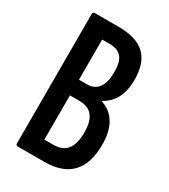

<svg xmlns="http://www.w3.org/2000/svg" viewBox="-165 -736 719 816"><g transform="rotate(30 194.5 -327.5)"><path d="M56 0Q46 0 46 -10V-645Q46 -655 56 -655H174Q261 -655 302.5 -615Q344 -575 344 -493Q344 -441 325.5 -404.5Q307 -368 269 -347V-345Q315 -330 339 -290Q363 -250 363 -186Q363 -94 319 -47Q275 0 185 0ZM139 -82H184Q228 -82 249.5 -109.5Q271 -137 271 -193Q271 -247 250 -273Q229 -299 186 -299H139ZM139 -376H179Q215 -376 234 -402Q253 -428 253 -479Q253 -529 234.5 -551Q216 -573 176 -573H139Z"/></g></svg>

Font: Sofia Sans Extra Condensed SemiBold
Style: Regular
Weight: 600
Designer: Botio Nikoltchev, Ani Petrova
Foundry: lettersoup
Version: Version 4.101